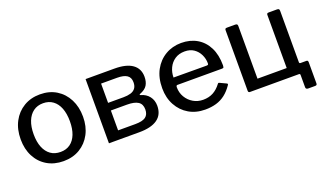

<svg xmlns="http://www.w3.org/2000/svg" viewBox="-69 -950 2503 1489"><g transform="rotate(-20 1183.0 -205.5)"><path d="M299 10Q222 10 164 -24.5Q106 -59 74 -120.5Q42 -182 42 -262Q42 -345 75 -407.5Q108 -470 166.5 -505Q225 -540 300 -540Q378 -540 435.5 -504.5Q493 -469 525 -406.5Q557 -344 557 -263Q557 -183 524.5 -121.5Q492 -60 434 -25Q376 10 299 10ZM301 -65Q348 -65 381 -89Q414 -113 431.5 -157.5Q449 -202 449 -265Q449 -328 431.5 -373Q414 -418 380.5 -442.5Q347 -467 300 -467Q253 -467 219.5 -442.5Q186 -418 168 -373Q150 -328 150 -265Q150 -202 168 -157.5Q186 -113 219.5 -89Q253 -65 301 -65Z M675 0V-530H913Q1011 -530 1061 -494Q1111 -458 1111 -391Q1111 -350 1094 -322Q1077 -294 1032 -277Q1028 -276 1028 -272.5Q1028 -269 1032 -268Q1077 -256 1102 -223.5Q1127 -191 1127 -146Q1127 -73 1075.5 -36.5Q1024 0 926 0ZM918 -70Q978 -70 1004 -89.5Q1030 -109 1030 -151Q1030 -195 1000 -214.5Q970 -234 909 -234H776V-70ZM904 -297Q937 -297 962.5 -304.5Q988 -312 1002 -330.5Q1016 -349 1016 -380Q1016 -420 989 -438Q962 -456 908 -456H776V-297Z M1318 -228Q1318 -183 1339.5 -146.5Q1361 -110 1397.5 -88.5Q1434 -67 1479 -67Q1525 -67 1561 -86Q1597 -105 1627 -145Q1630 -149 1633 -149.5Q1636 -150 1642 -147L1693 -123Q1704 -118 1695 -107Q1667 -66 1633.5 -40Q1600 -14 1559 -2Q1518 10 1468 10Q1392 10 1334 -24Q1276 -58 1242.5 -119Q1209 -180 1209 -259Q1209 -346 1243 -408.5Q1277 -471 1335.5 -505.5Q1394 -540 1466 -540Q1540 -540 1595.5 -507.5Q1651 -475 1682 -414Q1713 -353 1713 -266Q1713 -257 1711 -250.5Q1709 -244 1698 -244H1328Q1323 -244 1320.5 -239.5Q1318 -235 1318 -228ZM1591 -307Q1602 -307 1605 -310Q1608 -313 1608 -321Q1608 -359 1591.5 -393Q1575 -427 1544.5 -448Q1514 -469 1469 -469Q1422 -469 1388.5 -446.5Q1355 -424 1337.5 -387Q1320 -350 1320 -308Z M1839 0Q1825 0 1825 -15V-514Q1825 -523 1828.5 -526.5Q1832 -530 1843 -530H1909Q1920 -530 1924.5 -526Q1929 -522 1929 -511V-77H2170V-514Q2170 -523 2173.5 -526.5Q2177 -530 2188 -530H2254Q2265 -530 2269.5 -526Q2274 -522 2274 -511V-14Q2274 0 2262 0ZM2273 129Q2253 129 2253 112V10Q2253 0 2243 0H2197V-77H2274V-87Q2274 -77 2285 -77H2333Q2346 -77 2346 -61V113Q2346 121 2342.5 125Q2339 129 2329 129Z"/></g></svg>

Font: Libre Franklin Medium
Style: Regular
Weight: 500
Designer: Pablo Impallari, Rodrigo Fuenzalida, Nhung Nguyen
Foundry: Impallari Type
Version: Version 3.000